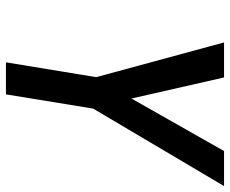

<svg xmlns="http://www.w3.org/2000/svg" viewBox="-84 -691 775 647"><g transform="rotate(90 303.5 -367.5)"><path d="M190 0 240 -304 123 -735H241L312 -423L489 -735H607L346 -294L298 0Z"/></g></svg>

Font: Iosevka SmBd Ex Obl
Style: Regular
Weight: 600
Width: 7
Italic angle: -9°
Monospace: yes
Designer: Belleve Invis
Foundry: Belleve Invis
Version: Version 32.5.0; ttfautohint (v1.8.4)